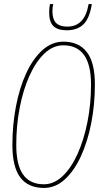

<svg xmlns="http://www.w3.org/2000/svg" viewBox="-20 -915 505 945"><path d="M196 10Q119 10 80 -41.5Q41 -93 41 -201Q41 -300 58.5 -391.5Q76 -483 109 -554.5Q142 -626 188.5 -668Q235 -710 292 -710Q368 -710 407.5 -658.5Q447 -607 447 -500Q447 -400 429 -308.5Q411 -217 378 -145.5Q345 -74 299 -32Q253 10 196 10ZM196 -8Q246 -8 288.5 -48.5Q331 -89 362 -158Q393 -227 410.5 -315Q428 -403 428 -498Q428 -597 393.5 -644.5Q359 -692 292 -692Q241 -692 198.5 -651.5Q156 -611 125 -542Q94 -473 77 -385Q60 -297 60 -202Q60 -103 94 -55.5Q128 -8 196 -8ZM308 -766Q264 -766 243 -786.5Q222 -807 222 -853Q222 -878 226 -895H242Q238 -880 238 -857Q239 -818 257 -801Q275 -784 311 -784Q398 -784 416 -895H432Q421 -825 391 -795.5Q361 -766 308 -766Z"/></svg>

Font: Georama SemiCondensed Thin
Style: Italic
Weight: 100
Width: 4
Italic angle: -9°
Designer: Jean-Baptiste Levee
Foundry: Production Type
Version: Version 1.000